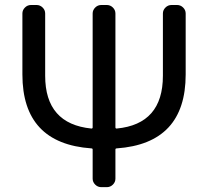

<svg xmlns="http://www.w3.org/2000/svg" viewBox="-20 -775 835 774"><path d="M445.3 -261.7Q445.3 -256.8 450.2 -256.8Q636.7 -274.4 636.7 -469.7V-720.7Q636.7 -734.4 647 -744.6Q657.2 -754.9 671.9 -754.9H693.4Q708 -754.9 718.3 -744.6Q728.5 -734.4 728.5 -720.7V-474.6Q728.5 -196.3 450.2 -176.8Q445.3 -176.8 445.3 -171.9V-54.7Q445.3 -41 435.1 -30.8Q424.8 -20.5 410.2 -20.5H388.7Q374 -20.5 363.8 -30.8Q353.5 -41 353.5 -54.7V-171.9Q353.5 -176.8 348.6 -176.8Q70.3 -196.3 70.3 -474.6V-720.7Q70.3 -734.4 80.6 -744.6Q90.8 -754.9 105.5 -754.9H127Q141.6 -754.9 151.9 -744.6Q162.1 -734.4 162.1 -720.7V-469.7Q162.1 -275.4 348.6 -256.8Q353.5 -256.8 353.5 -261.7V-720.7Q353.5 -734.4 363.8 -744.6Q374 -754.9 388.7 -754.9H410.2Q424.8 -754.9 435.1 -744.6Q445.3 -734.4 445.3 -720.7Z"/></svg>

Font: Gen Jyuu GothicL Regular
Style: Regular
Weight: 400
Designer: [Source Han Sans]
Ryoko NISHIZUKA  (kana & ideographs); Paul D. Hunt (Latin, Greek & Cyrillic); Wenlong ZHANG  (bopomofo
Version: Version 1.002.20150607